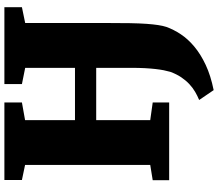

<svg xmlns="http://www.w3.org/2000/svg" viewBox="-79 -704 984 866"><g transform="rotate(-90 413.0 -271.0)"><path d="M33.2 -74.2 102.1 -85.4V-649.9L34.2 -664.1V-743.2H383.8V-664.1L304.2 -649.9V-424.8H540V-649.4L466.8 -664.1V-743.2H813.5V-664.1L742.2 -649.4V-277.3Q742.2 -219.7 741.5 -176.8Q740.7 -133.8 738.5 -102.5Q736.3 -71.3 732.9 -49.6Q729.5 -27.8 724.6 -12.7Q712.9 20 691.4 52.5Q669.9 85 635.7 113.5Q601.6 142.1 553.2 164.8Q504.9 187.5 439.5 200.7L395 135.3Q413.1 127.9 431.6 117.2Q450.2 106.4 466.8 90.8Q483.4 75.2 497.6 54.2Q511.7 33.2 522 4.9Q525.9 -8.3 529.1 -24.4Q532.2 -40.5 534.7 -61.8Q537.1 -83 538.6 -110.1Q540 -137.2 540 -171.9V-329.1H304.2V-85.4L383.8 -74.2V0H33.2Z"/></g></svg>

Font: Merriweather UltraBold
Style: Regular
Weight: 900
Designer: Eben Sorkin ( sorkintype@gmail.com )
Foundry: Eben Sorkin
Version: Version 1.570; ttfautohint (v1.3) -l 8 -r 32 -G 0 -x 0 -H 60